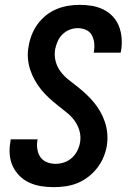

<svg xmlns="http://www.w3.org/2000/svg" viewBox="-20 -763 540 791"><path d="M201 8Q175 8 149.5 4Q124 0 101 -10.5Q78 -21 60.5 -38.5Q43 -56 32.5 -78.5Q22 -101 20 -127Q18 -153 23 -180L24 -189H135L134 -184Q131 -166 134 -147.5Q137 -129 147 -115Q157 -101 174 -94.5Q191 -88 209 -88Q227 -88 244.5 -94Q262 -100 276 -112.5Q290 -125 298.5 -142Q307 -159 310 -177Q314 -202 307 -225.5Q300 -249 286 -267.5Q272 -286 253.5 -300.5Q235 -315 217 -329.5Q199 -344 181.5 -360Q164 -376 149.5 -394Q135 -412 123.5 -432.5Q112 -453 104.5 -475.5Q97 -498 95 -523Q93 -548 98 -573Q102 -597 111 -620Q120 -643 135 -663.5Q150 -684 170 -700Q190 -716 213 -725.5Q236 -735 260 -739Q284 -743 308 -743Q334 -743 358.5 -739Q383 -735 405.5 -724Q428 -713 444.5 -695.5Q461 -678 470 -655Q479 -632 481 -606.5Q483 -581 479 -555L477 -546H366L367 -551Q370 -569 368 -586.5Q366 -604 358 -618.5Q350 -633 334 -640Q318 -647 300 -647Q283 -647 266.5 -640.5Q250 -634 237 -621Q224 -608 217 -591.5Q210 -575 207 -559Q203 -533 209.5 -509.5Q216 -486 230 -467.5Q244 -449 262.5 -434.5Q281 -420 299.5 -405.5Q318 -391 335 -375Q352 -359 367 -341Q382 -323 393.5 -302.5Q405 -282 412.5 -259.5Q420 -237 422 -212Q424 -187 420 -162Q416 -138 406 -114.5Q396 -91 380 -70.5Q364 -50 343 -34Q322 -18 298.5 -8.5Q275 1 250 4.5Q225 8 201 8Z"/></svg>

Font: Iosevka Custom
Style: Bold Italic
Weight: 700
Italic angle: -9°
Designer: Belleve Invis
Foundry: Belleve Invis
Version: Version 30.3.1; ttfautohint (v1.8.3)